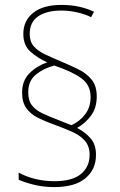

<svg xmlns="http://www.w3.org/2000/svg" viewBox="-20 -779 489 782"><path d="M70 -402Q70 -450 99.5 -480Q129 -510 172 -525Q131 -544 103 -569.5Q75 -595 75 -641Q75 -695 115.5 -727Q156 -759 230 -759Q269 -759 303 -751.5Q337 -744 363 -731L351 -709Q330 -720 297 -728Q264 -736 230 -736Q170 -736 135.5 -712.5Q101 -689 101 -641Q101 -609 118 -590Q135 -571 163.5 -557.5Q192 -544 228 -529Q266 -513 299.5 -496.5Q333 -480 353.5 -454.5Q374 -429 374 -386Q374 -340 351 -308.5Q328 -277 294 -258Q328 -240 349.5 -215Q371 -190 371 -148Q371 -89 328 -53Q285 -17 201 -17Q157 -17 118.5 -26.5Q80 -36 56 -47V-76Q87 -59 124.5 -50Q162 -41 201 -41Q275 -41 310 -70.5Q345 -100 345 -148Q345 -184 325.5 -206Q306 -228 273 -242.5Q240 -257 202 -271Q165 -284 135 -299Q105 -314 87.5 -338Q70 -362 70 -402ZM95 -403Q95 -369 110.5 -349.5Q126 -330 152.5 -317.5Q179 -305 213 -292L271 -269Q304 -284 326.5 -313Q349 -342 349 -384Q349 -433 311 -460.5Q273 -488 201 -512Q158 -501 126.5 -475.5Q95 -450 95 -403Z"/></svg>

Font: Noto Sans Lao UI SemCond Thin
Style: Regular
Weight: 100
Width: 4
Designer: Monotype Design Team
Foundry: Monotype Imaging Inc.
Version: Version 2.000; ttfautohint (v1.8.4.7-5d5b)